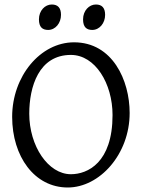

<svg xmlns="http://www.w3.org/2000/svg" viewBox="-20 -818 640 853"><path d="M295 -44C194 -44 110 -169 110 -313C110 -432 152 -574 295 -574C403 -574 480 -447 480 -307C480 -95 369 -44 295 -44ZM309 -630C159 -630 34 -479 34 -299C34 -123 133 15 281 15C422 15 556 -132 556 -316C556 -461 480 -630 309 -630ZM153 -732C153 -697 169 -685 194 -685C226 -685 251 -715 251 -752C251 -783 237 -798 210 -798C180 -798 153 -771 153 -732ZM349 -732C349 -697 365 -685 390 -685C422 -685 447 -715 447 -752C447 -783 433 -798 406 -798C376 -798 349 -771 349 -732Z"/></svg>

Font: Temporarium
Style: Regular
Weight: 400
Version: Version 1.1